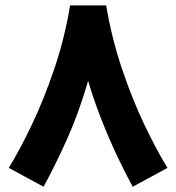

<svg xmlns="http://www.w3.org/2000/svg" viewBox="-20 -668 658 717"><path d="M241.7 -647.9H376.5Q397 -525.9 435.3 -411.9Q473.6 -297.9 519 -202.6Q564.5 -107.4 605.5 -41L475.6 29.3Q448.7 -19.5 417.7 -85Q386.7 -150.4 358.2 -223.1Q329.6 -295.9 309.1 -366.2Q274.4 -245.6 229 -145.3Q183.6 -44.9 142.6 29.3L12.7 -41Q53.7 -107.4 99.1 -202.6Q144.5 -297.9 183.1 -411.9Q221.7 -525.9 241.7 -647.9Z"/></svg>

Font: Vazirmatn UI Black
Style: Regular
Weight: 900
Designer: Saber Rastikerdar
Foundry: Saber Rastikerdar
Version: Version 33.003